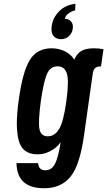

<svg xmlns="http://www.w3.org/2000/svg" viewBox="-20 -809 569 1019"><path d="M529.3 -548Q514.3 -550.7 501.9 -551.7Q489.6 -552.7 479 -552.7Q436.6 -552.7 412.5 -539.1Q388.4 -525.4 374.1 -492Q358 -519.7 325.4 -536.2Q292.7 -552.7 253.7 -552.7Q176.3 -552.7 137.9 -490.2Q99.6 -427.7 79.3 -276.9Q59.7 -140 78.9 -65Q98 10 178.7 10Q205.3 10 226.1 2.2Q246.9 -5.6 262.3 -15.9Q277.7 -26.3 287.5 -36.9Q297.3 -47.6 302.1 -54Q289.1 28 271.5 61.3Q253.9 94.6 221.4 94.6Q203 94.6 193.8 86Q184.6 77.4 182 56.9H67.4Q69.3 125 106.2 157.6Q143.1 190.1 214.4 190.1Q303.7 190.1 353.9 129.2Q404 68.3 426.4 -93.6L470.9 -409.1Q472.9 -426.1 476.9 -436.1Q481 -446.1 490 -451.1Q494.4 -454 500.6 -455.4Q506.9 -456.9 516.1 -456.3ZM197.1 -275.3Q212.6 -380.9 230.5 -419Q248.4 -457.1 285.9 -457.1Q321.7 -457.1 334.5 -419.9Q347.3 -382.6 332.1 -271.9Q317 -161.1 293.3 -123.4Q269.6 -85.6 233.7 -85.6Q197.3 -85.6 189.5 -123.6Q181.7 -161.7 197.1 -275.3ZM529.3 -548Q514.3 -550.7 501.9 -551.7Q489.6 -552.7 479 -552.7Q436.6 -552.7 412.5 -539.1Q388.4 -525.4 374.1 -492Q358 -519.7 325.4 -536.2Q292.7 -552.7 253.7 -552.7Q176.3 -552.7 137.9 -490.2Q99.6 -427.7 79.3 -276.9Q59.7 -140 78.9 -65Q98 10 178.7 10Q205.3 10 226.1 2.2Q246.9 -5.6 262.3 -15.9Q277.7 -26.3 287.5 -36.9Q297.3 -47.6 302.1 -54Q289.1 28 271.5 61.3Q253.9 94.6 221.4 94.6Q203 94.6 193.8 86Q184.6 77.4 182 56.9H67.4Q69.3 125 106.2 157.6Q143.1 190.1 214.4 190.1Q303.7 190.1 353.9 129.2Q404 68.3 426.4 -93.6L470.9 -409.1Q472.9 -426.1 476.9 -436.1Q481 -446.1 490 -451.1Q494.4 -454 500.6 -455.4Q506.9 -456.9 516.1 -456.3ZM197.1 -275.3Q212.6 -380.9 230.5 -419Q248.4 -457.1 285.9 -457.1Q321.7 -457.1 334.5 -419.9Q347.3 -382.6 332.1 -271.9Q317 -161.1 293.3 -123.4Q269.6 -85.6 233.7 -85.6Q197.3 -85.6 189.5 -123.6Q181.7 -161.7 197.1 -275.3ZM380.6 -788.9Q326.4 -782.6 293.4 -748.6Q260.3 -714.6 254.6 -671.9Q249.1 -635.6 264 -618.2Q278.9 -600.9 302.7 -600.9Q327.9 -600.9 345.6 -617.1Q363.4 -633.4 366.1 -657.1Q369.9 -681.4 356.7 -695.4Q343.6 -709.3 324.3 -709.3Q326.6 -724 341.6 -736.2Q356.7 -748.4 378.7 -754.3Z"/></svg>

Font: Secuela ExtLt
Style: Italic
Weight: 200
Italic angle: -8°
Designer: Fernando Haro
Foundry: deFharo
Version: Version 1.704